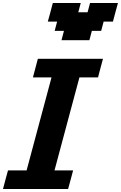

<svg xmlns="http://www.w3.org/2000/svg" viewBox="-20 -1270 812 1290"><path d="M0 0H437.5Q443.4 -21 454.6 -62.5Q465.8 -104 471.2 -125H346.2Q374 -229.5 429.9 -437.7Q485.8 -646 513.7 -750H638.7Q644 -771 655 -812.5Q666 -854 671.9 -875H234.4Q229 -854 217.8 -812.5Q206.5 -771 201.2 -750H326.2Q298.3 -646 242.4 -437.5Q186.5 -229 158.7 -125H33.7Q27.8 -104 16.6 -62.5Q5.4 -21 0 0ZM393.1 -1000H580.6L597.2 -1062.5H659.7L676.3 -1125H738.8Q744.1 -1146 755.4 -1187.5Q766.6 -1229 772.5 -1250H585L568.4 -1187.5H505.9L522.5 -1250H335Q329.6 -1229 318.4 -1187.5Q307.1 -1146 301.3 -1125H363.8L347.2 -1062.5H409.7Z"/></svg>

Font: Faithful 32x
Style: SemiboldOblique
Weight: 400
Foundry: Faithful Resource Pack
Version: Version 1.0; January 27, 2023